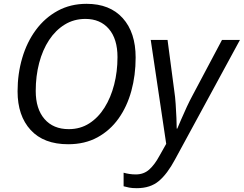

<svg xmlns="http://www.w3.org/2000/svg" viewBox="-20 -745 1276 1005"><path d="M337 10Q209 10 140.5 -64.5Q72 -139 72 -267Q72 -359 96.5 -442Q121 -525 168 -588.5Q215 -652 282 -688.5Q349 -725 433 -725Q555 -725 622.5 -650Q690 -575 690 -444Q690 -351 667.5 -269Q645 -187 600.5 -124.5Q556 -62 490 -26Q424 10 337 10ZM340 -69Q400 -69 447 -99Q494 -129 527 -181.5Q560 -234 577.5 -302Q595 -370 595 -446Q595 -541 550 -593.5Q505 -646 427 -646Q367 -646 319 -616.5Q271 -587 237 -535.5Q203 -484 185 -415.5Q167 -347 167 -269Q167 -175 213 -122Q259 -69 340 -69ZM696 240Q672 240 656.5 237Q641 234 627 230V159Q641 163 657 165.5Q673 168 691 168Q732 168 760.5 143Q789 118 815 70L850 8L769 -536H857L892 -271Q897 -239 899.5 -200.5Q902 -162 903.5 -127.5Q905 -93 905 -72H908Q915 -88 928.5 -120Q942 -152 958 -186Q974 -220 986 -242L1142 -536H1236L896 90Q856 165 811.5 202.5Q767 240 696 240Z"/></svg>

Font: Noto IKEA Latin
Style: Italic
Weight: 400
Italic angle: -12°
Designer: Monotype Design Team
Foundry: Monotype Imaging Inc.
Version: Version 1.0